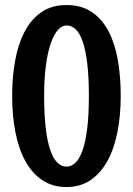

<svg xmlns="http://www.w3.org/2000/svg" viewBox="-20 -735 534 771"><path d="M464.8 -350.1Q464.8 -272 451.7 -205.1Q438.5 -138.2 411.6 -89.1Q384.8 -40 343.8 -12Q302.7 16.1 247.1 16.1Q190.4 16.1 149.2 -12Q107.9 -40 81.3 -89.1Q54.7 -138.2 41.7 -205.1Q28.8 -272 28.8 -350.1Q28.8 -427.7 41.3 -494.4Q53.7 -561 80.1 -610.1Q106.4 -659.2 147.7 -687Q189 -714.8 247.1 -714.8Q306.6 -714.8 348.1 -687Q389.6 -659.2 415.5 -610.1Q441.4 -561 453.1 -494.4Q464.8 -427.7 464.8 -350.1ZM336.9 -350.1Q336.9 -426.8 330.3 -480.7Q323.7 -534.7 312 -568.4Q300.3 -602.1 283.7 -617.4Q267.1 -632.8 247.1 -632.8Q228.5 -632.8 212.4 -614.5Q196.3 -596.2 183.8 -560.5Q171.4 -524.9 164.3 -471.9Q157.2 -418.9 157.2 -350.1Q157.2 -274.9 163.6 -221.2Q169.9 -167.5 181.6 -133.1Q193.4 -98.6 210 -82.3Q226.6 -65.9 247.1 -65.9Q266.1 -65.9 282.5 -81.1Q298.8 -96.2 311 -129.9Q323.2 -163.6 330.1 -217.8Q336.9 -272 336.9 -350.1Z"/></svg>

Font: Rum Raisin
Style: Regular
Weight: 400
Designer: Astigmatic (AOETI)
Foundry: Astigmatic (AOETI)
Version: Version 1.000